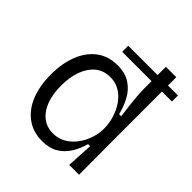

<svg xmlns="http://www.w3.org/2000/svg" viewBox="-192 -823 966 966"><g transform="rotate(45 290.5 -340.5)"><path d="M227 -634H581V-591H227ZM260 12Q195 12 148.5 -22Q102 -56 78 -116.5Q54 -177 54 -257Q54 -336 78 -397Q102 -458 148 -492.5Q194 -527 259 -527Q315 -527 351 -502.5Q387 -478 407.5 -439.5Q428 -401 438 -358H453Q449 -389 445 -421.5Q441 -454 438.5 -485.5Q436 -517 436 -542V-693H510V-253L511 0H441L449 -141H434Q422 -97 400 -62.5Q378 -28 344 -8Q310 12 260 12ZM271 -54Q310 -54 340.5 -72.5Q371 -91 392.5 -120.5Q414 -150 425 -184.5Q436 -219 436 -249V-259Q436 -279 430.5 -305Q425 -331 413 -358Q401 -385 381.5 -408Q362 -431 335.5 -445Q309 -459 275 -459Q228 -459 195.5 -432Q163 -405 146.5 -359Q130 -313 130 -254Q130 -193 146.5 -148.5Q163 -104 195 -79Q227 -54 271 -54Z"/></g></svg>

Font: Bricolage Grotesque 24pt Light
Style: Regular
Weight: 300
Designer: Mathieu Triay
Foundry: Atelier Triay
Version: Version 1.001;gftools[0.9.33.dev8+g029e19f]